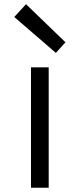

<svg xmlns="http://www.w3.org/2000/svg" viewBox="-20 -881 374 901"><path d="M125.5 0H208.5V-564.9H125.5ZM287.1 -682.6 102.1 -861.3 46.9 -801.3 242.2 -632.8Z"/></svg>

Font: Duru Sans
Style: Regular
Weight: 400
Designer: Onur Yazıcıgil
Foundry: Onur Yazıcıgil
Version: Version 1.002